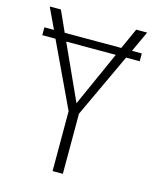

<svg xmlns="http://www.w3.org/2000/svg" viewBox="-105 -757 675 830"><g transform="rotate(15 232.5 -342.0)"><path d="M451 -591V-556H390L256 -269V0H210V-268L74 -556H15V-591H58L14 -684H64L106 -591H359L401 -684H450L407 -591ZM234 -310 344 -556H122Z"/></g></svg>

Font: Fira Sans Condensed ExtraLight
Style: Regular
Weight: 275
Width: 3
Designer: Carrois Corporate & Edenspiekermann AG
Foundry: Carrois Corporate GbR & Edenspiekermann AG
Version: Version 4.203